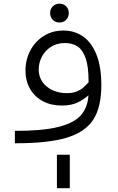

<svg xmlns="http://www.w3.org/2000/svg" viewBox="-20 -779 640 1044"><path d="M461 -261Q432.5 -235.5 398.5 -220.2Q364.5 -205 316 -205Q258.5 -205 213.8 -228.5Q169 -252 143.8 -295.2Q118.5 -338.5 118.5 -395.5Q118.5 -454 144.5 -503.8Q170.5 -553.5 217.5 -583.2Q264.5 -613 324.5 -613Q385 -613 431.5 -580.8Q478 -548.5 504.5 -482Q531 -415.5 531 -315.5Q531 -197 487.5 -129Q444 -61 342.5 -30.2Q241 0.5 61 0V-67.5Q210 -67 296.2 -88.5Q382.5 -110 419.8 -152.2Q457 -194.5 461 -261ZM344 -272.5Q376 -272.5 398.5 -282.2Q421 -292 430.2 -300.2Q439.5 -308.5 461.5 -331V-339.5Q461.5 -418.5 445.2 -463.8Q429 -509 401 -527Q373 -545 333 -545Q289.5 -545 257 -524.2Q224.5 -503.5 207.5 -470.5Q190.5 -437.5 190.5 -401.5Q190.5 -362 211.2 -332.8Q232 -303.5 267 -288Q302 -272.5 344 -272.5ZM303.5 -759Q325.5 -759 339.8 -744.5Q354 -730 354 -708Q354 -686.5 339.8 -671.5Q325.5 -656.5 303.5 -656.5Q281.5 -656.5 267 -671.2Q252.5 -686 252.5 -708Q252.5 -729.5 267 -744.2Q281.5 -759 303.5 -759ZM289.5 62.5H359.5V244.5H289.5Z"/></svg>

Font: JuliaMono Light
Style: Italic
Weight: 300
Italic angle: -9°
Monospace: yes
Designer: cormullion
Foundry: corm
Version: Version 0.054; ttfautohint (v1.8.4)